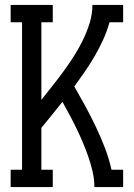

<svg xmlns="http://www.w3.org/2000/svg" viewBox="-20 -755 540 775"><path d="M23 0V-70H69V-665H23V-735H193V-665H147V-352Q170 -381 193 -410Q216 -439 237.5 -468.5Q259 -498 279 -529.5Q299 -561 315 -594Q331 -627 342 -662.5Q353 -698 353 -735H477V-665H422Q412 -629 396.5 -595Q381 -561 362.5 -529Q344 -497 323 -466.5Q302 -436 280 -406Q303 -366 325 -325.5Q347 -285 367 -243Q387 -201 403.5 -158Q420 -115 430 -70H477V0H361Q361 -31 354 -61.5Q347 -92 337 -121Q327 -150 315 -178.5Q303 -207 289.5 -235Q276 -263 261.5 -290Q247 -317 232 -344Q211 -317 189.5 -291Q168 -265 147 -239V-70H193V0Z"/></svg>

Font: Iosevka Curly Slab
Style: Regular
Weight: 400
Monospace: yes
Designer: Belleve Invis
Foundry: Belleve Invis
Version: Version 22.1.2; ttfautohint (v1.8.4)